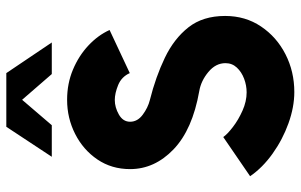

<svg xmlns="http://www.w3.org/2000/svg" viewBox="-192 -747 952 608"><g transform="rotate(-90 284.0 -443.0)"><path d="M296.5 13Q249 13 197.5 -5.5Q146 -24 101.5 -55.8Q57 -87.5 30 -127L154 -212Q163 -199 185.8 -181.5Q208.5 -164 237.8 -151Q267 -138 295.5 -138Q317.5 -138 338.8 -146Q360 -154 374 -169Q388 -184 388 -205Q388 -236 360 -259.2Q332 -282.5 299.5 -288Q177.5 -309.5 115 -369.5Q52.5 -429.5 52.5 -507Q52.5 -565.5 83 -610.5Q113.5 -655.5 163.8 -681Q214 -706.5 272 -706.5Q323.5 -706.5 367.5 -688Q411.5 -669.5 444 -639Q476.5 -608.5 493 -572L356.5 -508Q345 -534 318.8 -544.8Q292.5 -555.5 271.5 -555.5Q248 -555.5 225.2 -542.5Q202.5 -529.5 202.5 -507Q202.5 -483.5 224.8 -467Q247 -450.5 271 -444.5Q344.5 -426 405 -397Q465.5 -368 501.5 -322.2Q537.5 -276.5 537.5 -206Q537.5 -142 504.2 -92.5Q471 -43 416.2 -15Q361.5 13 296.5 13ZM356.5 -899 453.5 -755H353.5L272 -849L191.5 -755H91.5L186.5 -899Z"/></g></svg>

Font: Urbanist Black
Style: Regular
Weight: 900
Designer: Corey Hu
Foundry: Corey Hu
Version: Version 1.330; ttfautohint (v1.8.4.7-5d5b)